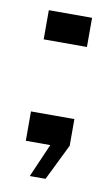

<svg xmlns="http://www.w3.org/2000/svg" viewBox="-64 -427 330 564"><g transform="rotate(10 101.0 -145.0)"><path d="M65.5 100 109 0H36V-87.5H165.5V-8L112.5 100ZM36 -302.5V-389.5H165V-302.5Z"/></g></svg>

Font: Big Shoulders Stencil Text Light
Style: Regular
Weight: 300
Designer: Patric King
Foundry: XO Type Co
Version: Version 1.000